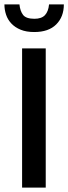

<svg xmlns="http://www.w3.org/2000/svg" viewBox="-24 -849 309 869"><path d="M183 -630V0H76V-630ZM64 -829Q67 -799 80.5 -781.5Q94 -764 132 -764Q164 -764 179.5 -780.5Q195 -797 198 -829H265Q265 -773 230.5 -738.5Q196 -704 131 -704Q95 -704 69.5 -714.5Q44 -725 27.5 -742.5Q11 -760 3.5 -782.5Q-4 -805 -4 -829Z"/></svg>

Font: Mukta Malar Medium
Style: Regular
Weight: 500
Designer: Aadarsh Rajan, Girish Dalvi, Yashodeep Gholap
Foundry: Ek Type
Version: Version 2.538;PS 1.000;hotconv 16.6.51;makeotf.lib2.5.65220;